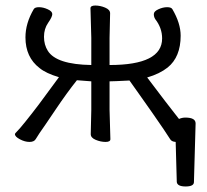

<svg xmlns="http://www.w3.org/2000/svg" viewBox="-20 -503 749 694"><path d="M627 -73Q638 -78 650 -78Q687 -78 687 -57V-56L681 155Q681 171 651 171Q621 171 619 155L615 10Q600 9 595 0Q589 -10 571 -36.5Q553 -63 530 -96Q507 -129 484.5 -160.5Q462 -192 448 -212Q391 -209 376 -209V-106L379 0Q379 10 361.5 10Q344 10 326 2.5Q308 -5 308 -18L310 -106V-209L258 -213Q222 -168 180 -105.5Q138 -43 123 -22L109 0Q103 10 86.5 10Q70 10 52 0.5Q34 -9 34 -18Q34 -21 41.5 -28Q49 -35 72 -63.5Q95 -92 120 -125Q145 -158 165 -186Q185 -214 193 -224Q146 -238 123 -257Q72 -296 72 -368Q72 -419 102 -470Q106 -477 121 -477Q136 -477 152.5 -469.5Q169 -462 169 -452Q169 -442 154 -420.5Q139 -399 139 -370Q139 -341 153 -319Q184 -270 310 -268V-366L307 -473Q307 -483 324.5 -483Q342 -483 360 -475.5Q378 -468 378 -455L376 -366V-268Q566 -268 566 -364Q566 -402 541 -434Q536 -442 536 -452Q536 -462 552.5 -469.5Q569 -477 584 -477Q599 -477 603 -470Q633 -419 633 -374Q633 -297 586 -259Q557 -236 512 -223Q585 -126 627 -73Z"/></svg>

Font: LXGW WenKai Lite
Style: Regular
Weight: 400
Designer: LXGW / Fontworks Inc.
Foundry: LXGW / Fontworks Inc.
Version: Version 1.511; March 25, 2025